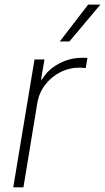

<svg xmlns="http://www.w3.org/2000/svg" viewBox="-20 -800 449 820"><path d="M36.6 0 127.4 -545.9H169.9L155.3 -460.4H159.2Q183.6 -502 230.5 -527.6Q277.3 -553.2 331.1 -553.2Q337.4 -553.2 342.8 -553.2Q348.1 -553.2 353.5 -552.7L346.2 -509.3Q341.8 -509.3 335.9 -510Q330.1 -510.7 321.3 -511.2Q275.9 -511.2 237.3 -491.5Q198.7 -471.7 172.6 -437.5Q146.5 -403.3 139.2 -358.9L80.1 0ZM235.4 -623 356.4 -780.3H408.7L276.4 -623Z"/></svg>

Font: Inter Tight ExtraLight
Style: Italic
Weight: 250
Italic angle: -9.39999°
Designer: Rasmus Andersson
Foundry: rsms
Version: Version 3.004